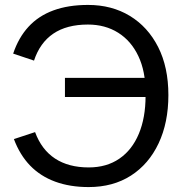

<svg xmlns="http://www.w3.org/2000/svg" viewBox="-20 -742 745 779"><path d="M339.6 17Q263.6 17 203.9 -5Q144.1 -27 102.4 -70Q60.7 -113 36.4 -177.7L122.3 -206Q148.6 -134.7 203.4 -98.7Q258.2 -62.7 339.9 -62.7Q412.4 -62.7 464.2 -98.2Q515.9 -133.6 543.2 -199Q570.6 -264.4 570.6 -352.7V-366.2Q570.6 -452.7 541.4 -514.3Q512.3 -576 459.5 -609.2Q406.7 -642.4 336.6 -642.4Q250.8 -642.4 196.3 -605.5Q141.9 -568.6 118 -496.1L33.4 -524.5Q55.4 -589.9 95.9 -633.7Q136.3 -677.6 196.7 -699.8Q257 -722 337.3 -722Q433.4 -722 506.7 -677.6Q580 -633.1 621.6 -551.3Q663.2 -469.4 663.2 -356Q663.2 -244.5 623.4 -160.2Q583.6 -76 511.2 -29.5Q438.7 17 339.6 17ZM243.5 -348.5V-426.1H612.3V-348.5Z"/></svg>

Font: TikTok Sans Light
Style: Regular
Weight: 300
Version: Version 4.000